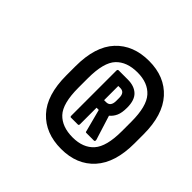

<svg xmlns="http://www.w3.org/2000/svg" viewBox="-112 -806 612 612"><g transform="rotate(45 194.0 -500.5)"><path d="M235 -302Q164 -302 122.5 -346.5Q81 -391 81 -480V-521Q81 -610 122.5 -654.5Q164 -699 235 -699Q306 -699 347 -653.5Q388 -608 388 -521V-480Q388 -393 347 -347.5Q306 -302 235 -302ZM235 -354Q282 -354 307 -382Q332 -410 332 -479V-522Q332 -591 307 -619Q282 -647 235 -647Q187 -647 161.5 -620Q136 -593 136 -522V-479Q136 -408 161.5 -381Q187 -354 235 -354ZM186 -395Q183 -395 183 -401V-603Q183 -609 188 -609H229Q258 -609 274.5 -593.5Q291 -578 291 -544Q291 -521 285 -507.5Q279 -494 268 -485L294 -402Q295 -395 290 -395H256Q252 -395 252 -399L232 -475H222V-401Q222 -395 218 -395ZM222 -509H231Q251 -509 251 -535V-548Q251 -573 231 -573H222Z"/></g></svg>

Font: Sofia Sans Extra Condensed ExtraBold
Style: Italic
Weight: 800
Italic angle: -9°
Designer: Botio Nikoltchev, Ani Petrova
Foundry: lettersoup
Version: Version 4.101; ttfautohint (v1.8.4.7-5d5b)